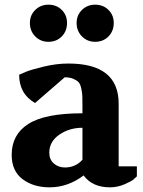

<svg xmlns="http://www.w3.org/2000/svg" viewBox="-20 -787 612 822"><path d="M30 -124Q30 -211 101.5 -256.5Q173 -302 333 -302V-332Q333 -362 332.5 -375.5Q332 -389 328 -408Q324 -427 316.5 -435Q309 -443 294 -449.5Q279 -456 257 -456L130 -346Q62 -385 62 -467L92 -480Q111 -488 166 -501.5Q221 -515 273 -515Q488 -515 488 -343V-75H566V-32Q561 -27 552 -19Q543 -11 513 2Q483 15 451 15Q375 15 338 -36Q271 15 192 15Q123 15 76.5 -20Q30 -55 30 -124ZM191 -133Q191 -104 210.5 -87Q230 -70 258 -70Q303 -70 333 -103V-240Q277 -240 234 -210.5Q191 -181 191 -133ZM108 -689Q108 -722 131 -744.5Q154 -767 187 -767Q222 -767 244.5 -744.5Q267 -722 267 -689Q267 -654 244.5 -631Q222 -608 187 -608Q154 -608 131 -631Q108 -654 108 -689ZM308 -689Q308 -722 331 -744.5Q354 -767 387 -767Q422 -767 444.5 -744.5Q467 -722 467 -689Q467 -654 444.5 -631Q422 -608 387 -608Q354 -608 331 -631Q308 -654 308 -689Z"/></svg>

Font: Volkhov
Style: Bold
Weight: 700
Designer: Cyreal (www.cyreal.org)
Foundry: Cyreal (www.cyreal.org)
Version: Version 1.010